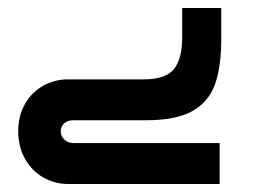

<svg xmlns="http://www.w3.org/2000/svg" viewBox="-20 -459 640 479"><path d="M25.5 -131.5Q25.5 -170.5 42.5 -200Q59.5 -229.5 88 -245.2Q116.5 -261 149.5 -261H339Q392.5 -261 413.5 -286.2Q434.5 -311.5 434.5 -365V-439H532V-363Q532 -291.5 516 -247.8Q500 -204 459.2 -181.5Q418.5 -159 344.5 -159H163Q148 -159 139.8 -151Q131.5 -143 131.5 -131.5Q131.5 -119.5 140.5 -110.8Q149.5 -102 165 -102H528V0H150Q116.5 0 88 -16.2Q59.5 -32.5 42.5 -62.5Q25.5 -92.5 25.5 -131.5Z"/></svg>

Font: JuliaMono Italic
Style: Regular
Weight: 400
Italic angle: -9°
Monospace: yes
Designer: cormullion
Foundry: corm
Version: Version 0.049; ttfautohint (v1.8.4)